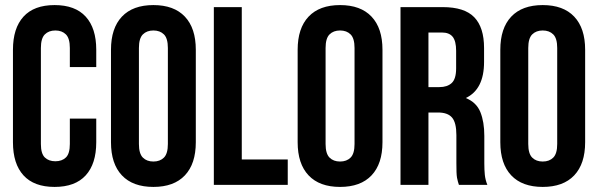

<svg xmlns="http://www.w3.org/2000/svg" viewBox="-20 -728 2355 756"><path d="M359 -261V-168Q359 -83 317.5 -37.5Q276 8 195 8Q114 8 72.5 -37.5Q31 -83 31 -168V-532Q31 -617 72.5 -662.5Q114 -708 195 -708Q276 -708 317.5 -662.5Q359 -617 359 -532V-464H255V-539Q255 -577 239.5 -592.5Q224 -608 198 -608Q172 -608 156.5 -592.5Q141 -577 141 -539V-161Q141 -123 156.5 -108Q172 -93 198 -93Q224 -93 239.5 -108Q255 -123 255 -161V-261Z M527 -161Q527 -123 542.5 -107.5Q558 -92 584 -92Q610 -92 625.5 -107.5Q641 -123 641 -161V-539Q641 -577 625.5 -592.5Q610 -608 584 -608Q558 -608 542.5 -592.5Q527 -577 527 -539ZM417 -532Q417 -617 460 -662.5Q503 -708 584 -708Q665 -708 708 -662.5Q751 -617 751 -532V-168Q751 -83 708 -37.5Q665 8 584 8Q503 8 460 -37.5Q417 -83 417 -168Z M822 -700H932V-100H1113V0H822Z M1262 -161Q1262 -123 1277.5 -107.5Q1293 -92 1319 -92Q1345 -92 1360.5 -107.5Q1376 -123 1376 -161V-539Q1376 -577 1360.5 -592.5Q1345 -608 1319 -608Q1293 -608 1277.5 -592.5Q1262 -577 1262 -539ZM1152 -532Q1152 -617 1195 -662.5Q1238 -708 1319 -708Q1400 -708 1443 -662.5Q1486 -617 1486 -532V-168Q1486 -83 1443 -37.5Q1400 8 1319 8Q1238 8 1195 -37.5Q1152 -83 1152 -168Z M1787 0Q1785 -7 1783 -13Q1781 -19 1779.5 -28Q1778 -37 1777.5 -51Q1777 -65 1777 -86V-196Q1777 -245 1760 -265Q1743 -285 1705 -285H1667V0H1557V-700H1723Q1809 -700 1847.5 -660Q1886 -620 1886 -539V-484Q1886 -376 1814 -342Q1856 -325 1871.5 -286.5Q1887 -248 1887 -193V-85Q1887 -59 1889 -39.5Q1891 -20 1899 0ZM1667 -600V-385H1710Q1741 -385 1758.5 -401Q1776 -417 1776 -459V-528Q1776 -566 1762.5 -583Q1749 -600 1720 -600Z M2060 -161Q2060 -123 2075.5 -107.5Q2091 -92 2117 -92Q2143 -92 2158.5 -107.5Q2174 -123 2174 -161V-539Q2174 -577 2158.5 -592.5Q2143 -608 2117 -608Q2091 -608 2075.5 -592.5Q2060 -577 2060 -539ZM1950 -532Q1950 -617 1993 -662.5Q2036 -708 2117 -708Q2198 -708 2241 -662.5Q2284 -617 2284 -532V-168Q2284 -83 2241 -37.5Q2198 8 2117 8Q2036 8 1993 -37.5Q1950 -83 1950 -168Z"/></svg>

Font: BebasNeueW01-Regular
Style: Regular
Weight: 400
Designer: Ryoichi Tsunekawa
Foundry: Ryoichi Tsunekawa
Version: Version 1.30